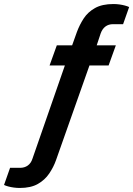

<svg xmlns="http://www.w3.org/2000/svg" viewBox="-38 -751 661 953"><path d="M60 182Q46 182 31 180Q16 178 3 174.5Q-10 171 -18 167L12 82H62Q84 82 100 70.5Q116 59 123 37L284 -426H208L244 -526H320L344 -593Q357 -628 377.5 -659.5Q398 -691 433.5 -711Q469 -731 525 -731Q540 -731 554.5 -729Q569 -727 582 -723.5Q595 -720 603 -716L573 -631H523Q501 -631 485.5 -619.5Q470 -608 462 -586L442 -526H537L501 -426H406L240 44Q228 78 206.5 110Q185 142 150 162Q115 182 60 182Z"/></svg>

Font: Archivo Variable SemiBold
Style: Italic
Weight: 600
Italic angle: -10°
Designer: Hector Gatti
Foundry: Omnibus-Type
Version: Version 2.001